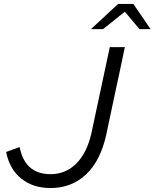

<svg xmlns="http://www.w3.org/2000/svg" viewBox="-20 -938 780 969"><path d="M11 0ZM516 -257Q487 -126 414 -57.5Q341 11 235 11Q147 11 87.5 -36.5Q28 -84 11 -171Q28 -177 45 -183.5Q62 -190 79 -196Q106 -59 235 -59Q311 -59 364.5 -112Q418 -165 441 -264Q464 -373 487.5 -482Q511 -591 534 -700H610Q587 -588 563 -478.5Q539 -369 516 -257ZM684 -791 610 -879 500 -791H439L576 -918H653L740 -791Z"/></svg>

Font: Rosa Sans Light
Style: Italic
Weight: 300
Italic angle: -12°
Designer: Pentagram / MCKL
Foundry: Pentagram / MCKL
Version: Version 1.005;September 16, 2019;FontCreator 11.5.0.2425 64-